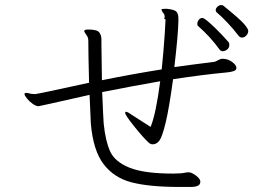

<svg xmlns="http://www.w3.org/2000/svg" viewBox="-20 -774 1040 761"><path d="M340 -285 337 -353 335 -398Q136 -353 133 -353Q123 -353 109.5 -362.5Q96 -372 86.5 -384Q77 -396 77 -402Q77 -403 77 -403Q81 -406 84 -406Q87 -406 93.5 -404.5Q100 -403 104 -402L119 -401Q127 -401 333 -446Q330 -564 330 -614Q330 -626 322 -636Q320 -639 317 -643.5Q314 -648 314 -650V-652Q315 -657 330 -657Q365 -657 373.5 -645.5Q382 -634 382 -618V-597L384 -456Q502 -480 621 -499Q628 -567 633 -640L636 -694Q636 -701 630 -698Q635 -705 631 -717Q628 -721 624 -727Q620 -733 620 -736Q620 -739 632 -739H642Q672 -736 679.5 -727.5Q687 -719 687 -702V-689Q686 -636 671 -508Q726 -516 830 -529Q835 -530 844.5 -535.5Q854 -541 861 -541H863Q883 -541 900 -528.5Q917 -516 917 -505V-503Q916 -496 907 -492.5Q898 -489 880 -487Q783 -478 666 -460Q650 -343 636.5 -287.5Q623 -232 612 -217Q601 -202 585 -202Q578 -202 571 -207Q548 -228 512 -273Q476 -318 476 -327Q476 -329 477.5 -330Q479 -331 479 -331Q486 -331 502 -319L577 -271Q598 -322 615 -452Q511 -434 385 -409Q389 -310 391 -284Q398 -215 416.5 -174Q435 -133 493 -109.5Q551 -86 666 -86Q700 -86 716 -90Q720 -91 730 -91Q741 -90 757.5 -77.5Q774 -65 774 -54Q774 -42 763.5 -37.5Q753 -33 737 -33H691Q573 -33 502.5 -51Q432 -69 390.5 -123.5Q349 -178 340 -285ZM782 -703Q789 -703 812.5 -682Q836 -661 860 -635.5Q884 -610 887 -606Q889 -601 889 -596Q889 -584 880 -577.5Q871 -571 863 -571Q855 -571 850 -578Q814 -628 765 -671Q762 -673 762 -680Q762 -688 768 -695.5Q774 -703 782 -703ZM857 -754Q862 -754 866 -751Q930 -699 947 -679.5Q964 -660 964 -651Q964 -642 956.5 -633.5Q949 -625 939 -625Q931 -625 925 -633Q907 -657 882 -683.5Q857 -710 840 -724Q835 -728 835 -734Q835 -741 842 -747.5Q849 -754 857 -754Z"/></svg>

Font: JyunsaiKaai Light
Style: Regular
Weight: 300
Designer: Fontworks Inc.
Version: Version 0.030;April 7, 2024;FontCreator 14.0.0.2901 64-bit